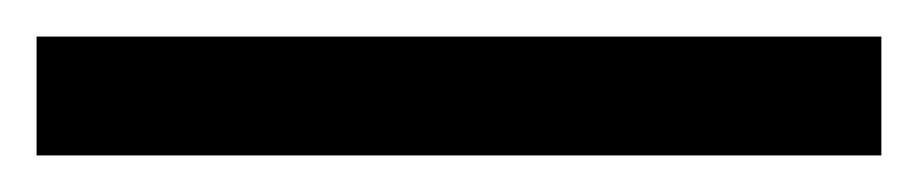

<svg xmlns="http://www.w3.org/2000/svg" viewBox="-24 -938 502 105"><path d="M458 -853V-918H-4V-853Z"/></svg>

Font: Noto Sans Kannada UI Condensed
Style: Regular
Weight: 400
Width: 3
Designer: Jelle Bosma - Monotype Design Team
Foundry: Monotype Imaging Inc.
Version: Version 2.005